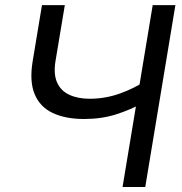

<svg xmlns="http://www.w3.org/2000/svg" viewBox="-20 -748 728 768"><path d="M316.4 -272Q242.2 -272 191.2 -295.9Q140.1 -319.8 118.7 -371.1Q97.2 -422.4 110.8 -503.9L147.9 -727.5H239.3L202.1 -504.4Q193.4 -451.2 208.5 -417.7Q223.6 -384.3 257.6 -368.7Q291.5 -353 338.9 -353Q400.4 -353 458.5 -373.5Q516.6 -394 568.4 -428.2L553.7 -337.4Q502.4 -309.1 444.3 -290.5Q386.2 -272 316.4 -272ZM470.2 0 590.8 -727.5H681.6L561 0Z"/></svg>

Font: Inter 20pt
Style: Italic
Weight: 400
Italic angle: -9.3988°
Version: Version 4.001;git-66647c0bb